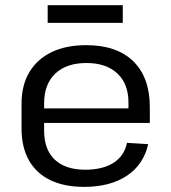

<svg xmlns="http://www.w3.org/2000/svg" viewBox="-20 -725 672 753"><path d="M310 7.9Q231.9 7.9 177.1 -18.7Q122.3 -45.2 93.4 -96.4Q64.5 -147.6 64.5 -221.4V-318.6Q64.5 -390.7 95.1 -441.9Q125.6 -493.1 182.4 -520.5Q239.1 -547.9 317.9 -547.9Q438.3 -547.9 503 -484.4Q567.6 -420.8 567.6 -304.5V-243H135.8V-299.8H497.9L483.8 -277.6V-323.5Q483.8 -396.4 440 -437.1Q396.1 -477.9 319.1 -477.9Q240.2 -477.9 196.6 -436.2Q153 -394.5 153 -319.3V-212.7Q153 -138.5 194.8 -98.9Q236.7 -59.4 314.1 -59.4Q383.1 -59.4 425.4 -86.6Q467.6 -113.8 478 -164.8L561.2 -159.7Q543.2 -79.3 477.5 -35.7Q411.8 7.9 310 7.9ZM461.5 -704.7V-635.4H167V-704.7Z"/></svg>

Font: Pathway Extreme 8pt Thin 12pt
Style: Regular
Weight: 100
Version: Version 1.001;gftools[0.9.26]